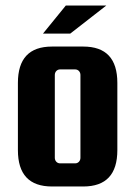

<svg xmlns="http://www.w3.org/2000/svg" viewBox="-20 -667 492 697"><path d="M219 -647 136 -545H235L366 -647ZM406 -366C406 -454 365 -498 282 -498H169C86 -498 45 -454 45 -366V-122C45 -34 86 10 169 10H282C365 10 406 -34 406 -122ZM272 -94C272 -83 264 -74 253 -74H198C187 -74 179 -83 179 -94V-395C179 -406 187 -415 198 -415H253C264 -415 272 -406 272 -395Z"/></svg>

Font: sklik
Style: Regular
Weight: 400
Designer: Joe Prince
Foundry: Joe Prince
Version: Version 1.001